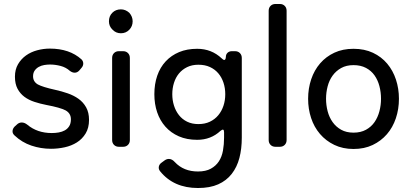

<svg xmlns="http://www.w3.org/2000/svg" viewBox="-20 -737 2064 964"><path d="M236 10Q185 10 137.5 -6Q90 -22 53 -57Q42 -67 43 -79.5Q44 -92 54 -102L64 -111Q75 -122 89 -122Q103 -122 117 -111Q167 -69 240 -69Q258 -69 275 -72Q292 -75 305.5 -82.5Q319 -90 327.5 -103.5Q336 -117 336 -138Q336 -168 309 -183Q282 -197 213 -210Q182 -216 153 -225.5Q124 -235 102.5 -251Q81 -267 68 -291.5Q55 -316 55 -352Q55 -388 70.5 -414.5Q86 -441 110.5 -458.5Q135 -476 166.5 -484.5Q198 -493 230 -493Q329 -493 389 -439Q398 -430 398 -418Q398 -406 389 -396L378 -383Q368 -372 355 -372Q343 -372 331 -381Q311 -399 284 -406Q257 -413 231 -413Q217 -413 202 -410.5Q187 -408 174.5 -401Q162 -394 154 -382.5Q146 -371 146 -354Q146 -327 170 -313Q194 -300 257 -286Q289 -279 319.5 -268.5Q350 -258 374 -241Q398 -224 412.5 -198Q427 -172 427 -135Q427 -95 410 -67Q393 -39 366 -22Q339 -5 305 2.5Q271 10 236 10Z M587 -570Q562 -570 545 -588Q527 -605 527 -630Q527 -656 544 -673Q561 -690 587 -690Q610 -690 629 -673Q646 -654 646 -630Q646 -605 629 -587.5Q612 -570 587 -570ZM543 -34V-446Q543 -461 552.5 -470.5Q562 -480 577 -480H598Q613 -480 622.5 -470.5Q632 -461 632 -446V-34Q632 -19 622.5 -9.5Q613 0 598 0H577Q562 0 552.5 -9.5Q543 -19 543 -34Z M974 207Q852 207 784 123Q775 112 777.5 99.5Q780 87 792 79L807 68Q817 61 828 61Q844 61 858 77Q902 124 974 124Q1013 124 1038.5 110Q1064 96 1079 73Q1094 50 1099.5 19Q1105 -12 1105 -46V-73Q1105 -95 1087 -80Q1039 -35 970 -35Q918 -35 878 -52.5Q838 -70 810.5 -101Q783 -132 769 -173.5Q755 -215 755 -264Q755 -315 769.5 -357Q784 -399 812 -429Q840 -459 879.5 -475.5Q919 -492 970 -492Q1042 -492 1093 -444Q1101 -436 1106 -436Q1113 -436 1114 -451Q1114 -464 1122.5 -472Q1131 -480 1144 -480H1160Q1175 -480 1184.5 -470.5Q1194 -461 1194 -446V-46Q1194 10 1182 56Q1170 102 1143.5 136Q1117 170 1075.5 188.5Q1034 207 974 207ZM976 -114Q1009 -114 1034 -126Q1059 -138 1076 -158.5Q1093 -179 1102 -206Q1111 -233 1111 -264Q1111 -295 1102 -322Q1093 -349 1076 -369Q1059 -389 1034 -400.5Q1009 -412 976 -412Q944 -412 919.5 -400Q895 -388 878.5 -368Q862 -348 853.5 -321Q845 -294 845 -264Q845 -234 853.5 -207Q862 -180 878.5 -159Q895 -138 919.5 -126Q944 -114 976 -114Z M1329 -34V-683Q1329 -698 1338.5 -707.5Q1348 -717 1363 -717H1385Q1400 -717 1409.5 -707.5Q1419 -698 1419 -683V-34Q1419 -19 1409.5 -9.5Q1400 0 1385 0H1363Q1348 0 1338.5 -9.5Q1329 -19 1329 -34Z M1755 11Q1701 11 1658.5 -9.5Q1616 -30 1586.5 -64.5Q1557 -99 1542 -144.5Q1527 -190 1527 -241Q1527 -293 1542.5 -339Q1558 -385 1587.5 -419Q1617 -453 1659 -472.5Q1701 -492 1755 -492Q1810 -492 1852.5 -472Q1895 -452 1924 -417.5Q1953 -383 1968 -337.5Q1983 -292 1983 -241Q1983 -189 1967.5 -143Q1952 -97 1922.5 -63Q1893 -29 1851 -9Q1809 11 1755 11ZM1755 -71Q1791 -71 1817.5 -85.5Q1844 -100 1860.5 -124Q1877 -148 1885 -178.5Q1893 -209 1893 -241Q1893 -274 1885 -304.5Q1877 -335 1860.5 -358.5Q1844 -382 1817.5 -396Q1791 -410 1755 -410Q1719 -410 1693 -395.5Q1667 -381 1650 -357.5Q1633 -334 1625 -303.5Q1617 -273 1617 -241Q1617 -209 1625 -178.5Q1633 -148 1650 -124Q1667 -100 1693 -85.5Q1719 -71 1755 -71Z"/></svg>

Font: Higure Gothic Medium
Style: Regular
Weight: 500
Designer: Yoshimichi Ohira
Foundry: Positype
Version: Version 1.000